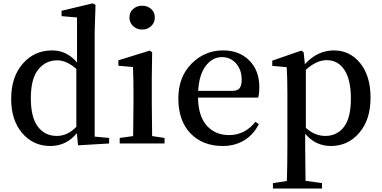

<svg xmlns="http://www.w3.org/2000/svg" viewBox="-20 -834 2219 1116"><path d="M423.8 -96.7V-433.6Q366.2 -483.4 313.5 -483.4Q245.1 -483.4 202.1 -429.7Q159.2 -376 159.2 -262.7Q159.2 -151.4 200.2 -97.7Q241.2 -43.9 310.5 -43.9Q372.1 -43.9 423.8 -96.7ZM530.3 -40 614.3 -32.2V0L433.6 10.7L426.8 -59.6Q365.2 14.6 272.5 14.6Q172.9 14.6 108.9 -60.5Q44.9 -135.7 44.9 -258.8Q44.9 -386.7 112.3 -463.9Q179.7 -541 283.2 -541Q368.2 -541 427.7 -470.7V-732.4L337.9 -740.2V-771.5L519.5 -814.5L535.2 -805.7L530.3 -650.4Z M806.6 -662.1Q775.4 -662.1 753.9 -682.1Q732.4 -702.1 732.4 -732.4Q732.4 -762.7 753.9 -781.7Q775.4 -800.8 806.6 -800.8Q836.9 -800.8 858.4 -781.7Q879.9 -762.7 879.9 -732.4Q879.9 -702.1 858.4 -682.1Q836.9 -662.1 806.6 -662.1ZM864.3 -43 936.5 -32.2V0H675.8V-32.2L753.9 -43Q755.9 -156.2 755.9 -232.4V-295.9Q755.9 -373 752.9 -444.3L668 -452.1V-483.4L850.6 -540L864.3 -530.3L862.3 -380.9V-232.4Q862.3 -154.3 864.3 -43Z M1131.8 -305.7H1328.1Q1360.4 -305.7 1372.6 -321.3Q1384.8 -336.9 1384.8 -371.1Q1384.8 -427.7 1352.5 -464.8Q1320.3 -502 1269.5 -502Q1215.8 -502 1176.8 -452.1Q1137.7 -402.3 1131.8 -305.7ZM1480.5 -266.6H1130.9Q1132.8 -158.2 1182.1 -103.5Q1231.4 -48.8 1311.5 -48.8Q1403.3 -48.8 1464.8 -126L1484.4 -112.3Q1454.1 -51.8 1399.9 -18.6Q1345.7 14.6 1274.4 14.6Q1158.2 14.6 1087.4 -58.6Q1016.6 -131.8 1016.6 -261.7Q1016.6 -386.7 1093.3 -463.9Q1169.9 -541 1276.4 -541Q1371.1 -541 1429.2 -482.4Q1487.3 -423.8 1487.3 -328.1Q1487.3 -288.1 1480.5 -266.6Z M1757.8 -428.7V-90.8Q1809.6 -43.9 1871.1 -43.9Q1938.5 -43.9 1979 -96.2Q2019.5 -148.4 2019.5 -260.7Q2019.5 -371.1 1981.9 -427.7Q1944.3 -484.4 1878.9 -484.4Q1820.3 -484.4 1757.8 -428.7ZM1745.1 -530.3 1752 -460.9Q1825.2 -541 1920.9 -541Q2013.7 -541 2073.7 -466.8Q2133.8 -392.6 2133.8 -265.6Q2133.8 -138.7 2068.4 -62Q2002.9 14.6 1903.3 14.6Q1813.5 14.6 1753.9 -56.6V23.4Q1753.9 82 1755.9 216.8L1851.6 230.5V261.7H1566.4V230.5L1647.5 217.8Q1650.4 118.2 1650.4 24.4V-294.9Q1650.4 -381.8 1646.5 -443.4L1562.5 -451.2V-481.4L1731.4 -540Z"/></svg>

Font: GenYoMin TW TTF SemiBold
Style: Regular
Weight: 600
Version: Version 1.300